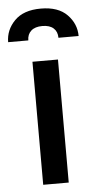

<svg xmlns="http://www.w3.org/2000/svg" viewBox="-90 -736 387 768"><g transform="rotate(-5 103.5 -351.5)"><path d="M52 0V-494H154.5V0ZM103.5 -703Q173.5 -703 209.2 -666.2Q245 -629.5 245 -580.5H164Q164 -605 148.5 -619Q133 -633 103.5 -633Q74.5 -633 58.8 -619Q43 -605 43 -580.5H-38Q-38 -629.5 -2 -666.2Q34 -703 103.5 -703Z"/></g></svg>

Font: Cabin Condensed Medium
Style: Regular
Weight: 500
Width: 3
Designer: Pablo Impallari
Foundry: Pablo Impallari. http://www.impallari.com Igino Marini. http://www.ikern.com
Version: Version 3.001; ttfautohint (v1.8.3)